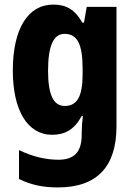

<svg xmlns="http://www.w3.org/2000/svg" viewBox="-20 -579 589 839"><path d="M213 -559C102 -559 36 -453 36 -271C36 -97 100 10 208 10C264 10 305 -13 337 -72H342C339 -50 337 -21 337 3V10C337 89 301 119 235 119C181 119 124 106 63 77V203C115 229 168 240 233 240C408 240 489 145 489 -27V-549H359L347 -480H340C307 -538 268 -559 213 -559ZM262 -431C317 -431 341 -388 341 -278V-254C341 -156 316 -116 263 -116C213 -116 190 -166 190 -270C190 -379 214 -431 262 -431Z"/></svg>

Font: Noto Sans Malayalam Condensed ExtraBold
Style: Regular
Weight: 800
Width: 3
Designer: Jelle Bosma - Monotype Design Team
Foundry: Monotype Imaging Inc.
Version: Version 2.104